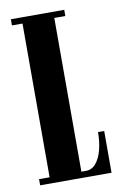

<svg xmlns="http://www.w3.org/2000/svg" viewBox="-81 -748 514 797"><g transform="rotate(-10 175.5 -350.0)"><path d="M22.5 0V-26H67V-674H22.5V-700H247.5V-674H201V-26H220.5Q245.5 -26 262.8 -46.8Q280 -67.5 288.8 -101.8Q297.5 -136 297.5 -176H323.5V0Z"/></g></svg>

Font: Imbue 50pt ExtraBold
Style: Regular
Weight: 800
Designer: Tyler Finck
Foundry: Etcetera Type Company
Version: Version 1.102; ttfautohint (v1.8.3)